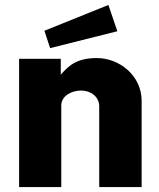

<svg xmlns="http://www.w3.org/2000/svg" viewBox="-20 -754 642 774"><path d="M417 -734 159 -630 182 -560 453 -628ZM57 0H227V-329C227 -367 268 -389 307 -389C345 -389 380 -365 380 -325V0H551V-347C551 -449 462 -520 370 -520C288 -520 256 -488 225 -453V-517H57Z"/></svg>

Font: United Sans ExtraBold
Style: Regular
Weight: 800
Designer: Pablo Impallari, Rodrigo Fuenzalida (Modified by Dan O. Williams)
Version: Version 1.000;PS 001.000;hotconv 1.0.88;makeotf.lib2.5.64775